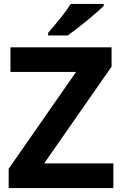

<svg xmlns="http://www.w3.org/2000/svg" viewBox="-20 -954 619 974"><path d="M555 0H24V-98L366 -589H33V-714H546V-616L204 -125H555ZM506 -924Q492 -910 469 -890Q446 -870 419.5 -848Q393 -826 367.5 -806.5Q342 -787 323 -774H224V-787Q240 -806 261.5 -831.5Q283 -857 304 -884.5Q325 -912 339 -934H506Z"/></svg>

Font: Noto Sans Hebrew
Style: Bold
Weight: 700
Designer: Monotype Design Team
Foundry: Monotype Imaging Inc.
Version: Version 2.003